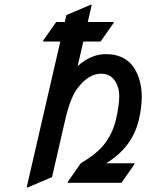

<svg xmlns="http://www.w3.org/2000/svg" viewBox="-20 -777 623 816"><path d="M93.3 19.5 236.3 -600.6H163.1L164.1 -605.5L218.8 -683.6H255.4L262.2 -712.9L365.2 -756.8H370.1L353 -683.6H463.4L462.4 -678.7L407.7 -600.6H334L310.1 -496.1Q366.7 -546.9 429.7 -546.9Q542.5 -546.9 573.7 -434.1Q582.5 -402.3 582.5 -365.2Q582.5 -320.8 570.3 -268.6Q543 -151.4 431.2 -83H551.8L550.8 -78.1L496.1 0H267.6L268.6 -4.9L323.2 -83Q392.6 -124.5 422.4 -163.1Q459.5 -210.9 472.7 -268.6Q486.8 -330.1 486.8 -368.2Q486.8 -386.7 483.4 -399.4Q465.8 -463.9 409.7 -463.9Q355 -463.9 307.6 -399.4Q278.3 -359.4 257.3 -268.6L201.2 -24.4L98.1 19.5Z"/></svg>

Font: Nova Script
Style: Regular
Weight: 400
Italic angle: -13°
Version: Version 2.001